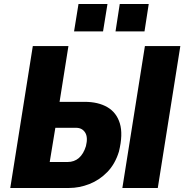

<svg xmlns="http://www.w3.org/2000/svg" viewBox="-20 -934 916 954"><path d="M31 0 143 -705H320L276 -428H400Q468 -428 513.5 -401.5Q559 -375 575.5 -321Q592 -267 571 -181Q552 -119 513 -79Q474 -39 424 -19.5Q374 0 323 0ZM227 -129H315Q349 -129 372 -149Q395 -169 407 -208Q418 -252 403 -275.5Q388 -299 358 -299H255ZM588 0 700 -705H876L764 0ZM554 -778 575 -914H719L698 -778ZM348 -778 370 -914H514L492 -778Z"/></svg>

Font: Nunito Sans 7pt Condensed Black
Style: Italic
Weight: 900
Width: 3
Italic angle: -9°
Designer: Vernon Adams
Foundry: Vernon Adams
Version: Version 3.101;gftools[0.9.27]